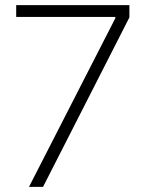

<svg xmlns="http://www.w3.org/2000/svg" viewBox="-20 -727 575 747"><path d="M428.7 -656.2V-661.1H43V-707H483.4V-659.2L147.5 0H92.8Z"/></svg>

Font: Pretendard ExtraLight
Style: Regular
Weight: 200
Designer: Base glyphs from Inter by Rasmus Andersson; Hangeul glyphs from Noto Sans CJK(Source Han Sans) by Jang Soo-young and Kan
Foundry: Kil Hyung-jin
Version: Version 1.309